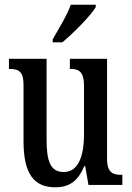

<svg xmlns="http://www.w3.org/2000/svg" viewBox="-20 -786 560 816"><path d="M204 -619V-606H245C295 -648 367 -721 387 -756V-766H281C265 -721 232 -668 204 -619ZM215 10C270 10 310 -12 338 -80H342L356 0H500V-43H495C462 -43 435 -51 435 -110V-536H277V-493H280C313 -493 337 -484 337 -421V-217C337 -120 312 -55 251 -55C194 -55 178 -101 178 -193V-536H18V-493H22C58 -493 80 -483 80 -425V-186C80 -49 123 10 215 10Z"/></svg>

Font: Noto Serif Tamil ExtraCondensed Medium
Style: Italic
Weight: 500
Width: 2
Italic angle: -12°
Designer: Indian Type Foundry, Tom Grace, and the Monotype Design Team
Foundry: Monotype Imaging Inc.
Version: Version 2.003